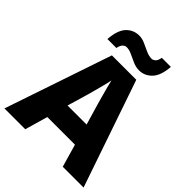

<svg xmlns="http://www.w3.org/2000/svg" viewBox="-253 -1071 1213 1213"><g transform="rotate(45 353.5 -464.5)"><path d="M521 0 477 -153H230L186 0H0L243 -717H461L707 0ZM397 -438Q392 -456 383.5 -486.5Q375 -517 366.5 -549Q358 -581 353 -603Q349 -581 340.5 -548.5Q332 -516 324 -485.5Q316 -455 311 -438L269 -295H439ZM150 -770Q156 -854 191 -891Q226 -928 278 -928Q304 -928 331 -915.5Q358 -903 384.5 -891Q411 -879 435 -879Q447 -879 459.5 -889.5Q472 -900 477 -929H558Q552 -846 516 -808.5Q480 -771 431 -771Q403 -771 375.5 -783Q348 -795 322 -807.5Q296 -820 272 -820Q260 -820 248 -809.5Q236 -799 230 -770Z"/></g></svg>

Font: Noto Sans Kannada ExtraBold
Style: Regular
Weight: 800
Designer: Jelle Bosma - Monotype Design Team
Foundry: Monotype Imaging Inc.
Version: Version 2.005; ttfautohint (v1.8.4.7-5d5b)